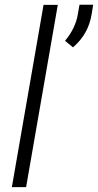

<svg xmlns="http://www.w3.org/2000/svg" viewBox="-20 -770 403 790"><path d="M280.3 -575.2C322.8 -611.3 348.6 -657.2 357.4 -713.4L363.3 -750.5H307.1L300.3 -711.4C293.9 -672.9 276.4 -636.7 247.6 -602.1ZM217.8 -750H159.2L28.8 0H87.4Z"/></svg>

Font: Roboto Light
Style: Italic
Weight: 300
Italic angle: -12°
Designer: Google
Version: Version 2.137; 2017